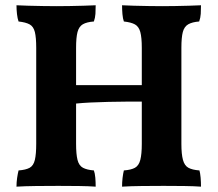

<svg xmlns="http://www.w3.org/2000/svg" viewBox="-20 -699 819 722"><path d="M266.1 -309.6V-158.2Q266.1 -119.1 271.5 -97.7Q276.9 -76.2 292 -68.1Q307.1 -60.1 333 -58.1Q336.9 -47.9 338.4 -31Q339.8 -14.2 339.8 2.9Q314 1 277.1 0.5Q240.2 0 199.2 0Q158.2 0 115.5 0.5Q72.8 1 42 2.9Q42 -13.2 44.4 -30Q46.9 -46.9 49.8 -58.1Q77.1 -60.1 91.6 -68.1Q106 -76.2 111.1 -97.7Q116.2 -119.1 116.2 -158.2V-519Q116.2 -558.1 111.1 -578.6Q106 -599.1 91.6 -607.2Q77.1 -615.2 49.8 -618.2Q45.9 -628.9 43.9 -646Q42 -663.1 42 -679.2Q60.1 -678.2 86.4 -677.5Q112.8 -676.8 141.8 -676.3Q170.9 -675.8 193.8 -675.8Q216.8 -675.8 242.9 -676.3Q269 -676.8 294.4 -677.5Q319.8 -678.2 339.8 -679.2Q339.8 -662.1 338.9 -647Q337.9 -631.8 333 -618.2Q306.2 -616.2 291.5 -607.7Q276.9 -599.1 271.5 -578.6Q266.1 -558.1 266.1 -519V-378.9H513.2V-519Q513.2 -558.1 507.6 -578.6Q502 -599.1 487.5 -607.2Q473.1 -615.2 445.8 -618.2Q441.9 -628.9 440.4 -646Q439 -663.1 439 -679.2Q457 -678.2 483.4 -677.5Q509.8 -676.8 538.8 -676.3Q567.9 -675.8 589.8 -675.8Q612.8 -675.8 639.4 -676.3Q666 -676.8 690.9 -677.5Q715.8 -678.2 735.8 -679.2Q735.8 -662.1 734.9 -647Q733.9 -631.8 729 -618.2Q703.1 -616.2 688 -607.7Q672.9 -599.1 667.5 -578.6Q662.1 -558.1 662.1 -519V-158.2Q662.1 -119.1 668 -97.7Q673.8 -76.2 688.5 -68.1Q703.1 -60.1 730 -58.1Q732.9 -47.9 734.4 -31Q735.8 -14.2 735.8 2.9Q710 1 673.1 0.5Q636.2 0 595.2 0Q554.2 0 512.2 0.5Q470.2 1 439 2.9Q439 -13.2 440.9 -30Q442.9 -46.9 445.8 -58.1Q473.1 -60.1 487.5 -68.1Q502 -76.2 507.6 -97.7Q513.2 -119.1 513.2 -158.2V-316.9H458Q423.8 -316.9 387.9 -315.9Q352.1 -314.9 319.3 -313.5Q289.6 -312 266.1 -309.6Z"/></svg>

Font: Abu Sayed
Style: Regular
Weight: 400
Designer: Jayed Ahsan Saad
Foundry: Codepotro
Version: Codepotro Abu Sayed;Version 0.800